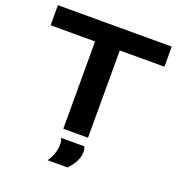

<svg xmlns="http://www.w3.org/2000/svg" viewBox="-158 -831 1095 1176"><g transform="rotate(20 389.0 -243.0)"><path d="M760 -569H469V0H308V-569H18V-700H760ZM284 214Q303 186 313 155.5Q323 125 323 99Q323 74 314 57H466Q473 73 473 90Q473 126 455 158Q437 190 413 214Z"/></g></svg>

Font: Georama Extended SemiBold
Style: Regular
Weight: 600
Width: 7
Designer: Jean-Baptiste Levee
Foundry: Production Type
Version: Version 1.000